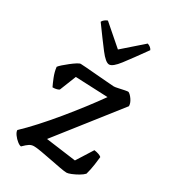

<svg xmlns="http://www.w3.org/2000/svg" viewBox="-183 -849 848 947"><g transform="rotate(30 241.0 -376.0)"><path d="M88 0Q80 0 66.5 -10.5Q53 -21 42.5 -35.5Q32 -50 32 -61Q66 -93 106.5 -137.5Q147 -182 189 -233Q231 -284 269 -333.5Q307 -383 336 -424L151 -432L114 -339Q111 -336 101 -333Q91 -330 77 -330Q69 -346 58 -373.5Q47 -401 44 -428Q49 -435 62 -446.5Q75 -458 91 -470.5Q107 -483 120.5 -491.5Q134 -500 140 -500Q146 -500 173 -498Q200 -496 233.5 -493Q267 -490 296 -488Q325 -486 336 -485Q344 -485 361.5 -489Q379 -493 394.5 -496Q410 -499 413 -498Q425 -492 437.5 -473.5Q450 -455 450 -438L181 -96L353 -73L411 -165Q426 -163 437 -159Q448 -155 453 -150Q452 -137 447.5 -105Q443 -73 435 -45Q426 -35 408 -24.5Q390 -14 372.5 -7Q355 0 347 0Q336 0 308.5 -5Q281 -10 248.5 -16.5Q216 -23 187 -28Q158 -33 144 -33Q130 -33 118.5 -26Q107 -19 88 0ZM262 -567Q242 -567 208 -611.5Q174 -656 121 -729Q124 -736 132 -742.5Q140 -749 149 -752L263 -653L376 -752Q396 -745 403 -730Q348 -653 315 -610Q282 -567 262 -567Z"/></g></svg>

Font: Texturina
Style: Regular
Weight: 400
Designer: Guillermo Torres Carreño
Foundry: Omnibus-Type
Version: Version 1.002; ttfautohint (v1.8.3)